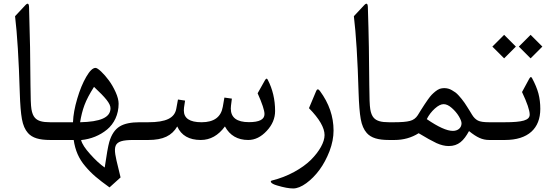

<svg xmlns="http://www.w3.org/2000/svg" viewBox="-20 -767 3033 1052"><path d="M254.9 -97.2C212.4 -97.2 187 -104 171.4 -121.6C162.1 -131.8 155.8 -147.5 152.3 -168.5C148.9 -188 147.5 -232.4 147 -301.3C146.5 -434.6 144 -576.7 139.2 -726.6C138.7 -750 131.3 -752 118.2 -737.8L62.5 -678.2C74.2 -581.5 83 -441.4 88.4 -258.3C90.3 -195.3 94.2 -147.5 100.1 -114.7C106 -81.5 117.2 -56.2 133.3 -38.1C157.2 -11.2 195.3 0 255.4 0H265.1C276.9 0 279.8 -12.7 279.8 -46.4V-49.8C279.8 -84.5 276.9 -97.2 265.1 -97.2Z M260.3 -97.2C241.2 -97.2 238.3 -85.4 238.3 -50.8V-45.9C238.3 -11.2 240.7 0 260.3 0H383.8C392.1 56.6 411.6 102.5 447.3 144C464.8 165 483.9 184.1 503.9 201.2C523.9 218.3 549.3 237.8 580.1 259.8L640.6 205.1C637.7 192.9 633.8 175.8 628.4 154.3C598.1 32.7 591.8 0 711.4 0H761.2C772.9 0 775.9 -12.7 775.9 -46.4V-49.8C775.9 -84.5 772.9 -97.2 761.2 -97.2H745.1C697.8 -97.2 661.6 -89.8 636.7 -74.7C609.9 -58.6 590.8 -30.3 578.6 11.2C572.3 33.2 564 80.1 553.7 150.9C527.8 132.8 501.5 108.4 474.1 77.6C446.3 46.9 429.7 21.5 424.3 0.5C478.5 -4.9 527.3 -24.9 566.4 -57.1C605.5 -89.4 629.9 -139.6 629.9 -198.7C629.9 -216.8 624.5 -237.8 613.8 -261.7C603 -285.6 590.8 -307.1 576.7 -326.2C562.5 -345.2 548.3 -361.8 534.2 -375C520 -388.2 509.8 -395 503.4 -395C488.3 -395 471.7 -378.9 452.6 -346.2C433.6 -313.5 417 -273.4 403.3 -226.6C389.2 -179.2 381.3 -136.2 379.9 -97.2ZM418.9 -97.2C424.3 -130.9 432.1 -162.6 442.9 -191.4C453.6 -220.2 471.2 -253.4 495.1 -291C558.1 -231.9 585.4 -199.7 585.4 -173.8C585.4 -123 529.8 -99.6 418.9 -97.2Z M756.3 -97.2C737.3 -97.2 734.4 -85.4 734.4 -50.8V-45.9C734.4 -11.2 736.8 0 756.3 0H792.5C874 0 921.4 -23.4 951.2 -74.2C973.1 -24.9 1016.1 0 1080.1 0C1132.3 0 1176.3 -24.9 1212.4 -74.2C1239.3 -24.9 1281.7 0 1339.8 0C1377 0 1410.6 -16.6 1441.4 -49.8C1472.2 -82.5 1487.3 -119.1 1487.3 -158.7C1487.3 -221.7 1473.6 -279.3 1446.8 -330.6C1442.4 -338.9 1437.5 -337.4 1431.6 -327.1L1391.6 -255.9C1416.5 -200.2 1429.2 -162.1 1429.2 -142.1C1429.2 -112.3 1400.9 -97.7 1343.8 -97.7C1277.8 -97.7 1244.6 -122.6 1244.6 -172.4C1244.6 -175.8 1245.1 -180.7 1245.6 -188L1250.5 -226.6L1209.5 -232.4L1200.7 -181.6C1190.9 -125.5 1152.3 -97.2 1084.5 -97.2C1019.5 -97.2 987.3 -118.7 987.3 -162.1C987.3 -168.9 987.8 -174.3 988.3 -177.7L994.1 -215.8L955.1 -221.7L945.8 -170.9C936.5 -120.6 890.6 -97.2 792.5 -97.2Z M1586.4 265.6C1607.9 265.6 1631.8 255.9 1658.2 236.8C1684.1 217.8 1708.5 193.4 1730.5 163.6C1752.4 133.8 1770.5 99.6 1785.6 61C1800.3 22 1807.6 -15.6 1807.6 -51.8C1807.6 -128.9 1782.7 -201.2 1732.9 -268.6C1724.6 -279.8 1717.8 -280.3 1712.9 -269.5L1672.9 -174.3C1730 -116.2 1758.3 -66.9 1758.3 -26.9C1758.3 12.2 1730 62.5 1683.1 109.4C1659.2 132.8 1628.9 154.8 1591.3 175.3C1553.7 195.8 1513.2 211.4 1469.7 222.2C1463.9 223.6 1462.4 227.1 1464.8 231.4C1468.3 237.8 1479.5 243.7 1497.6 249C1534.7 260.3 1564.5 265.6 1586.4 265.6Z M2111.3 -97.2C2068.8 -97.2 2043.5 -104 2027.8 -121.6C2018.6 -131.8 2012.2 -147.5 2008.8 -168.5C2005.4 -188 2003.9 -232.4 2003.4 -301.3C2002.9 -434.6 2000.5 -576.7 1995.6 -726.6C1995.1 -750 1987.8 -752 1974.6 -737.8L1918.9 -678.2C1930.7 -581.5 1939.5 -441.4 1944.8 -258.3C1946.8 -195.3 1950.7 -147.5 1956.5 -114.7C1962.4 -81.5 1973.6 -56.2 1989.7 -38.1C2013.7 -11.2 2051.8 0 2111.8 0H2121.6C2133.3 0 2136.2 -12.7 2136.2 -46.4V-49.8C2136.2 -84.5 2133.3 -97.2 2121.6 -97.2Z M2116.7 -97.2C2097.7 -97.2 2094.7 -85.4 2094.7 -50.8V-45.9C2094.7 -11.2 2097.2 0 2116.7 0H2141.1C2190.4 0 2234.4 -12.2 2273.9 -37.1C2314.9 -12.2 2347.7 5.9 2371.6 17.1C2395.5 27.8 2417.5 33.2 2438.5 33.2C2491.7 33.2 2521 3.9 2549.8 -48.8C2592.8 -14.2 2622.6 0 2660.2 0H2669.9C2681.6 0 2684.6 -12.7 2684.6 -46.4V-49.8C2684.6 -84.5 2681.6 -97.2 2669.9 -97.2H2659.7C2631.3 -97.2 2610.8 -100.1 2598.6 -106.4C2586.4 -112.8 2575.2 -123.5 2565.9 -139.2C2564.5 -142.1 2560.1 -148.9 2553.2 -160.2C2546.4 -170.9 2541.5 -178.2 2539.1 -182.6C2536.6 -186.5 2531.7 -193.4 2525.4 -203.6C2518.6 -213.4 2513.2 -220.7 2509.3 -225.1C2501.5 -234.4 2486.3 -252.9 2475.1 -260.7C2469.7 -264.2 2463.4 -268.1 2456.5 -272.5C2442.9 -280.8 2428.7 -284.2 2413.6 -284.2C2405.3 -284.2 2397 -282.7 2389.2 -280.3C2373.5 -274.4 2356.9 -259.3 2345.2 -247.6C2335 -237.3 2314 -207 2306.6 -195.3C2302.2 -189 2295.4 -178.7 2287.1 -165C2278.8 -150.9 2272.5 -141.1 2269 -135.7C2258.8 -119.6 2244.1 -108.9 2226.1 -104.5C2208 -99.6 2179.2 -97.2 2139.6 -97.2ZM2461.4 -49.8C2428.7 -49.8 2380.9 -71.3 2318.4 -114.3C2329.6 -136.7 2344.7 -156.2 2362.8 -172.4C2380.9 -188.5 2396.5 -196.3 2410.6 -196.3C2424.8 -196.3 2439.5 -189.5 2455.6 -175.3C2471.7 -161.1 2484.4 -146 2494.1 -129.9C2503.9 -113.3 2508.8 -100.6 2508.8 -91.3C2508.8 -65.9 2488.3 -49.8 2461.4 -49.8Z M2665 -97.2C2646 -97.2 2643.1 -85.4 2643.1 -50.8V-45.9C2643.1 -11.2 2645.5 0 2665 0H2746.6C2874 0 2940.4 -63.5 2940.4 -170.4C2940.4 -200.2 2937 -228.5 2930.2 -254.4C2923.3 -280.3 2911.6 -308.6 2895 -339.4C2893.1 -342.8 2891.1 -344.7 2889.2 -344.7C2886.2 -344.7 2883.3 -341.8 2879.9 -335.9L2840.3 -262.7C2868.2 -203.6 2882.3 -162.1 2882.3 -139.2C2882.3 -107.9 2842.8 -97.2 2745.1 -97.2ZM2822.8 -511.7 2887.2 -447.3 2951.7 -511.7 2887.2 -576.2ZM2677.7 -511.7 2742.2 -447.3 2806.6 -511.7 2742.2 -576.2Z"/></svg>

Font: Parastoo
Style: Regular
Weight: 400
Foundry: Saber Rastikerdar (saber.rastikerdar@gmail.com)
Version: Version 2.0.1